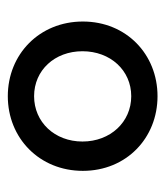

<svg xmlns="http://www.w3.org/2000/svg" viewBox="15 -808 433 504"><g transform="rotate(90 232.0 -555.5)"><path d="M232 -359C122 -359 36 -442 36 -556C36 -670 122 -752 232 -752C342 -752 428 -670 428 -556C428 -442 342 -359 232 -359ZM232 -428C300 -428 351 -482 351 -555C351 -628 300 -683 232 -683C164 -683 114 -628 114 -555C114 -482 164 -428 232 -428Z"/></g></svg>

Font: Preevio_Regular
Style: Regular
Weight: 500
Designer: Gumpita Rahayu
Foundry: Tokotype Studio
Version: ""